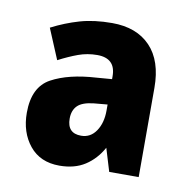

<svg xmlns="http://www.w3.org/2000/svg" viewBox="-52 -773 457 462"><g transform="rotate(10 177.0 -542.0)"><path d="M187 -722Q247 -722 280.5 -687Q314 -652 314 -586V-368H242L225 -424Q209 -395 183.5 -378.5Q158 -362 121 -362Q74 -362 48 -394Q22 -426 22 -474Q22 -537 63.5 -559.5Q105 -582 172 -586L210 -589V-596Q210 -640 165 -640Q141 -640 119 -632Q97 -624 72 -611L41 -685Q74 -702 108.5 -712Q143 -722 187 -722ZM177 -524Q149 -521 137.5 -509.5Q126 -498 126 -478Q126 -442 160 -442Q183 -442 196.5 -462Q210 -482 210 -512V-527Z"/></g></svg>

Font: Noto Sans Thai Cond ExtBd
Style: Regular
Weight: 800
Width: 3
Designer: Monotype Design Team
Foundry: Monotype Imaging Inc.
Version: Version 2.002; ttfautohint (v1.8.4.7-5d5b)